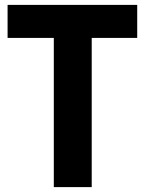

<svg xmlns="http://www.w3.org/2000/svg" viewBox="-20 -765 592 785"><path d="M200 -610H11V-745H541V-610H355V0H200Z"/></svg>

Font: Evergrow Sans 
Style: ExtraBold
Weight: 800
Foundry: 10Web
Version: Version 1.000